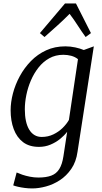

<svg xmlns="http://www.w3.org/2000/svg" viewBox="-20 -833 588 1102"><path d="M425 38Q417 96 389.2 136.2Q361.5 176.5 323.5 201.2Q285.5 226 243.8 237.2Q202 248.5 165 248.5Q143.5 248.5 122.2 245.8Q101 243 83.5 239Q66 235 56 231L75.5 157Q88.5 163 108.2 169.8Q128 176.5 151.8 181.2Q175.5 186 200.5 186Q245 186 274.2 175Q303.5 164 320.2 137.2Q337 110.5 344 64L365.5 -76.5Q349 -55 324.5 -35.2Q300 -15.5 269.5 -2.8Q239 10 203.5 10Q148 10 112.2 -17.2Q76.5 -44.5 58.8 -92Q41 -139.5 41 -200Q41 -246 54.2 -296.8Q67.5 -347.5 93.5 -395.5Q119.5 -443.5 157.5 -482.5Q195.5 -521.5 245 -544.2Q294.5 -567 355 -567Q384 -567 412.5 -560.8Q441 -554.5 461 -546L518.5 -567ZM427.5 -493.5Q410.5 -507 388.5 -512.8Q366.5 -518.5 343.5 -518.5Q298.5 -518.5 262.8 -498.5Q227 -478.5 200.8 -445Q174.5 -411.5 157 -370.5Q139.5 -329.5 131 -286.8Q122.5 -244 122.5 -206Q122.5 -168.5 128.8 -139.2Q135 -110 147.5 -89.2Q160 -68.5 178 -57.8Q196 -47 219 -47Q256 -47 286.5 -61.8Q317 -76.5 339.8 -99Q362.5 -121.5 375.5 -144.5ZM235.5 -620.5 209 -643 353 -813H416L502 -643L471.5 -620.5Q447 -654 426 -687Q405 -720 379.5 -753.5Q346.5 -720 309.8 -687Q273 -654 235.5 -620.5Z"/></svg>

Font: Merriweather 20pt Light
Style: Italic
Weight: 300
Italic angle: -7.8°
Version: Version 2.101